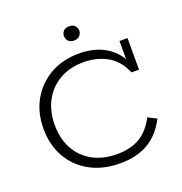

<svg xmlns="http://www.w3.org/2000/svg" viewBox="-134 -861 938 988"><g transform="rotate(-20 335.0 -366.5)"><path d="M359 10Q265 10 194.5 -28.5Q124 -67 85.5 -135Q47 -203 47 -291Q47 -380 85.5 -448Q124 -516 192 -555Q260 -594 350 -594Q438 -594 499 -555.5Q560 -517 587 -446L569 -452V-583H613V-410H572Q542 -481 485.5 -512.5Q429 -544 357 -544Q282 -544 226 -512Q170 -480 139 -423Q108 -366 108 -290Q108 -215 139 -158.5Q170 -102 226.5 -71Q283 -40 360 -40Q434 -40 484.5 -70Q535 -100 569 -165L616 -141Q577 -65 514 -27.5Q451 10 359 10ZM351 -665Q330 -665 319.5 -677Q309 -689 309 -704Q309 -720 319.5 -731.5Q330 -743 351 -743Q372 -743 382.5 -731.5Q393 -720 393 -704Q393 -689 382 -677Q371 -665 351 -665Z"/></g></svg>

Font: Rokkitt SemiBold Light
Style: Regular
Weight: 300
Version: Version 3.103